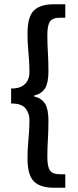

<svg xmlns="http://www.w3.org/2000/svg" viewBox="-20 -728 364 900"><path d="M232 152Q169 152 139 122.5Q109 93 109 14Q109 -22 111.5 -50.5Q114 -79 116 -107Q118 -135 118 -167Q118 -196 100 -219.5Q82 -243 32 -243V-313Q66 -313 84.5 -324.5Q103 -336 110.5 -353Q118 -370 118 -388Q118 -421 116 -449Q114 -477 111.5 -505.5Q109 -534 109 -570Q109 -650 139 -679Q169 -708 232 -708H286V-645H263Q227 -645 214.5 -627.5Q202 -610 202 -565Q202 -522 204.5 -482Q207 -442 207 -393Q207 -340 191.5 -314.5Q176 -289 140 -280V-276Q176 -267 191.5 -241.5Q207 -216 207 -163Q207 -115 204.5 -74.5Q202 -34 202 9Q202 54 214.5 71.5Q227 89 263 89H286V152Z"/></svg>

Font: Source Sans 3 SemiBold
Style: Regular
Weight: 600
Designer: Paul D. Hunt
Foundry: Adobe
Version: Version 3.046;hotconv 1.0.118;makeotfexe 2.5.65603